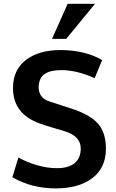

<svg xmlns="http://www.w3.org/2000/svg" viewBox="-20 -995 621 1024"><path d="M257.3 -787.6 340.8 -974.6H486.8L333 -787.6ZM277.8 9.8Q148.4 9.8 45.9 -49.8L78.1 -154.8Q124 -129.4 178 -113.8Q231.9 -98.1 283.2 -98.1Q346.2 -98.1 378.4 -125.2Q410.6 -152.3 410.6 -203.1Q410.6 -270.5 320.8 -296.4Q314.5 -298.3 285.2 -306.9Q255.9 -315.4 230.2 -323.5Q204.6 -331.5 193.4 -335.9Q49.3 -386.7 49.3 -525.4Q49.3 -622.6 118.4 -675.3Q187.5 -728 301.8 -728Q431.2 -728 524.9 -674.8L484.9 -578.1Q389.2 -621.1 307.1 -621.1Q248 -621.1 218 -600.3Q188 -579.6 186 -531.2Q186 -471.7 245.1 -453.6Q256.8 -449.2 302.7 -434.6Q348.6 -419.9 362.3 -415.5Q460.4 -383.3 502.7 -335.4Q544.9 -287.6 544.9 -202.1Q544.9 -100.1 472.7 -45.2Q400.4 9.8 277.8 9.8Z"/></svg>

Font: Oxygen
Style: Bold
Weight: 700
Designer: vernon adams
Foundry: Vernon Adams
Version: Version 0.2.3 webfont; ttfautohint (v0.93.3-1d66) -l 8 -r 50